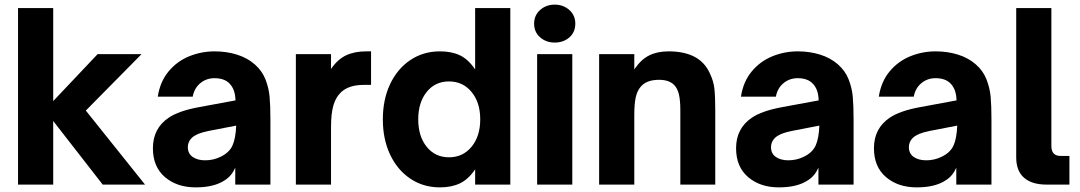

<svg xmlns="http://www.w3.org/2000/svg" viewBox="-20 -798 4668 830"><path d="M210 0H58V-763H210V-361L402 -564H592L351 -320L607 0H424L210 -275Z M641 -157Q641 -243 709 -289Q753 -319 841 -335L998 -364Q997 -411 973 -436Q951 -460 907 -460Q872 -460 846 -438.5Q820 -417 813 -380H662Q672 -445 708.5 -489Q745 -533 797.5 -554.5Q850 -576 908 -576Q959 -576 1004 -562Q1049 -548 1081 -520Q1113 -492 1127.5 -455Q1142 -418 1145.5 -379.5Q1149 -341 1149 -280V0H997V-73Q981 -37 952 -19Q906 12 826 12Q745 12 693 -32.5Q641 -77 641 -157ZM933 -120Q971 -138 985 -169Q999 -200 1001 -255L882 -232Q853 -226 836.5 -219Q820 -212 809 -202Q792 -185 792 -162Q792 -134 813 -119.5Q834 -105 867 -105Q902 -105 933 -120Z M1259 0V-564H1411V-500Q1440 -542 1476.5 -559Q1513 -576 1563 -576H1584V-431H1552Q1488 -431 1454 -399Q1431 -377 1421 -341.5Q1411 -306 1411 -249V0Z M1635 -282Q1635 -368 1666.5 -434.5Q1698 -501 1754 -538.5Q1810 -576 1882 -576Q1932 -576 1968 -559Q2004 -542 2034 -498V-763H2186V0H2034V-66Q2005 -23 1968.5 -5.5Q1932 12 1882 12Q1810 12 1754 -25.5Q1698 -63 1666.5 -129.5Q1635 -196 1635 -282ZM2056 -282Q2056 -355 2018.5 -400.5Q1981 -446 1921 -446Q1861 -446 1824.5 -400.5Q1788 -355 1788 -282Q1788 -209 1824.5 -163.5Q1861 -118 1921 -118Q1981 -118 2018.5 -163.5Q2056 -209 2056 -282Z M2454 0H2302V-564H2454ZM2289 -696Q2289 -732 2315 -755Q2341 -778 2378 -778Q2415 -778 2441 -755Q2467 -732 2467 -696Q2467 -659 2441.5 -636.5Q2416 -614 2378 -614Q2341 -614 2315 -636.5Q2289 -659 2289 -696Z M2570 0V-564H2722V-498Q2751 -541 2786.5 -558.5Q2822 -576 2870 -576Q3007 -576 3049 -480Q3065 -447 3068.5 -413Q3072 -379 3072 -320V0H2921V-322Q2921 -364 2915 -389.5Q2909 -415 2895 -430Q2873 -453 2829 -453Q2773 -453 2748 -421Q2734 -404 2728 -376Q2722 -348 2722 -302V0Z M3162 -157Q3162 -243 3230 -289Q3274 -319 3362 -335L3519 -364Q3518 -411 3494 -436Q3472 -460 3428 -460Q3393 -460 3367 -438.5Q3341 -417 3334 -380H3183Q3193 -445 3229.5 -489Q3266 -533 3318.5 -554.5Q3371 -576 3429 -576Q3480 -576 3525 -562Q3570 -548 3602 -520Q3634 -492 3648.5 -455Q3663 -418 3666.5 -379.5Q3670 -341 3670 -280V0H3518V-73Q3502 -37 3473 -19Q3427 12 3347 12Q3266 12 3214 -32.5Q3162 -77 3162 -157ZM3454 -120Q3492 -138 3506 -169Q3520 -200 3522 -255L3403 -232Q3374 -226 3357.5 -219Q3341 -212 3330 -202Q3313 -185 3313 -162Q3313 -134 3334 -119.5Q3355 -105 3388 -105Q3423 -105 3454 -120Z M3758 -157Q3758 -243 3826 -289Q3870 -319 3958 -335L4115 -364Q4114 -411 4090 -436Q4068 -460 4024 -460Q3989 -460 3963 -438.5Q3937 -417 3930 -380H3779Q3789 -445 3825.5 -489Q3862 -533 3914.5 -554.5Q3967 -576 4025 -576Q4076 -576 4121 -562Q4166 -548 4198 -520Q4230 -492 4244.5 -455Q4259 -418 4262.5 -379.5Q4266 -341 4266 -280V0H4114V-73Q4098 -37 4069 -19Q4023 12 3943 12Q3862 12 3810 -32.5Q3758 -77 3758 -157ZM4050 -120Q4088 -138 4102 -169Q4116 -200 4118 -255L3999 -232Q3970 -226 3953.5 -219Q3937 -212 3926 -202Q3909 -185 3909 -162Q3909 -134 3930 -119.5Q3951 -105 3984 -105Q4019 -105 4050 -120Z M4504 0Q4441 0 4407 -29.5Q4373 -59 4373 -118V-763H4525V-167Q4525 -124 4564 -124H4603V0Z"/></svg>

Font: Open Sauce One ExtraBold
Style: Regular
Weight: 800
Designer: Alfredo Marco Pradil
Foundry: Creative Sauce Fz LLC
Version: Version 1.477